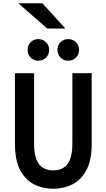

<svg xmlns="http://www.w3.org/2000/svg" viewBox="-20 -1151 656 1183"><path d="M308 12Q245 12 191.2 -14.5Q137.5 -41 104.8 -102Q72 -163 72 -267V-700H190V-267Q190 -202.5 205.2 -166.5Q220.5 -130.5 247.2 -115.8Q274 -101 308 -101Q341.5 -101 368.2 -115.8Q395 -130.5 410.5 -166.5Q426 -202.5 426 -267V-700H545V-267Q545 -164.5 512.5 -103.2Q480 -42 426 -15Q372 12 308 12ZM216 -777Q187.5 -777 168.8 -796.2Q150 -815.5 150 -844Q150 -872 168.8 -891Q187.5 -910 216 -910Q244.5 -910 263.8 -891Q283 -872 283 -844Q283 -815.5 263.8 -796.2Q244.5 -777 216 -777ZM400 -777Q371.5 -777 352.8 -796.2Q334 -815.5 334 -844Q334 -872 352.8 -891Q371.5 -910 400 -910Q428.5 -910 447.8 -891Q467 -872 467 -844Q467 -815.5 447.8 -796.2Q428.5 -777 400 -777ZM271 -975 93 -1131H241L383 -975Z"/></svg>

Font: Overpass Mono Light
Style: Regular
Weight: 300
Monospace: yes
Designer: Delve Withrington, Dave Bailey
Foundry: Delve Fonts LLC
Version: Version 4.000